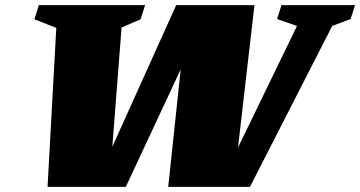

<svg xmlns="http://www.w3.org/2000/svg" viewBox="-20 -727 1402 747"><path d="M1135.5 -626 1058 -653 1075 -707H1361.5L1344 -653L1272.5 -626L952.5 0H634.5L683 -457L469.5 0H165L199 -618.5L114 -652L131 -707H544.5L527 -652L453 -620L417 -156L665.5 -707H970L906 -153Z"/></svg>

Font: Newsreader Caption ExtraBold
Style: Italic
Weight: 800
Italic angle: -17°
Designer: Hugues Gentile
Foundry: Production Type
Version: Version 1.001